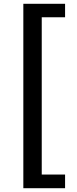

<svg xmlns="http://www.w3.org/2000/svg" viewBox="-20 -820 407 1012"><path d="M103 172V-800H323V-729H200V100H323V172Z"/></svg>

Font: Noto Sans HK Thin SemiBold
Style: Regular
Weight: 600
Version: Version 2.004-H2;hotconv 1.0.118;makeotfexe 2.5.65603